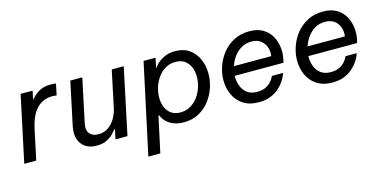

<svg xmlns="http://www.w3.org/2000/svg" viewBox="-72 -916 2954 1486"><g transform="rotate(-15 1405.5 -172.5)"><path d="M120 0H24L137 -530H233L219 -464H223Q246 -494 284 -517Q322 -540 379 -540Q396 -540 409 -538.5Q422 -537 422 -537L403 -446Q403 -446 392 -447.5Q381 -449 366 -449Q320 -449 281.5 -427.5Q243 -406 215 -360Q187 -314 171 -240Z M602 10Q551 10 515 -13.5Q479 -37 464 -80.5Q449 -124 462 -185L535 -530H631L557 -180Q546 -128 569 -100Q592 -72 638 -72Q686 -72 720.5 -97Q755 -122 776.5 -161Q798 -200 806 -241L867 -530H963L851 0H755L771 -76H765Q756 -64 736.5 -43.5Q717 -23 684.5 -6.5Q652 10 602 10Z M1062 195H966L1122 -530H1218L1202 -455H1207Q1207 -455 1216.5 -468Q1226 -481 1246.5 -497.5Q1267 -514 1299 -527Q1331 -540 1376 -540Q1445 -540 1490.5 -507Q1536 -474 1559 -421Q1582 -368 1582 -306Q1582 -250 1563.5 -194Q1545 -138 1509 -92Q1473 -46 1421 -18Q1369 10 1301 10Q1269 10 1244 3.5Q1219 -3 1200 -13.5Q1181 -24 1167 -37Q1153 -50 1144 -64.5Q1135 -79 1130 -92H1124ZM1165 -224Q1165 -183 1179 -148Q1193 -113 1222 -92Q1251 -71 1296 -71Q1341 -71 1377 -92Q1413 -113 1438 -147.5Q1463 -182 1476 -223.5Q1489 -265 1489 -306Q1489 -347 1475 -381.5Q1461 -416 1432 -437.5Q1403 -459 1357 -459Q1312 -459 1276.5 -438Q1241 -417 1216 -382.5Q1191 -348 1178 -306.5Q1165 -265 1165 -224Z M1903 10Q1827 10 1777.5 -23Q1728 -56 1704 -109.5Q1680 -163 1680 -224Q1680 -280 1699.5 -336Q1719 -392 1756 -438Q1793 -484 1847 -512Q1901 -540 1971 -540Q2038 -540 2081.5 -513Q2125 -486 2148 -442.5Q2171 -399 2175.5 -348.5Q2180 -298 2168 -252L2164 -236H1773Q1773 -190 1787.5 -152.5Q1802 -115 1832.5 -93Q1863 -71 1910 -71Q1952 -71 1979 -84.5Q2006 -98 2022 -116Q2038 -134 2044.5 -147.5Q2051 -161 2051 -161H2141Q2141 -161 2134.5 -143.5Q2128 -126 2112 -101Q2096 -76 2068.5 -50.5Q2041 -25 2000.5 -7.5Q1960 10 1903 10ZM1787 -310H2086Q2092 -347 2080.5 -381Q2069 -415 2040.5 -437Q2012 -459 1965 -459Q1921 -459 1885.5 -438.5Q1850 -418 1825 -384Q1800 -350 1787 -310Z M2493 10Q2417 10 2367.5 -23Q2318 -56 2294 -109.5Q2270 -163 2270 -224Q2270 -280 2289.5 -336Q2309 -392 2346 -438Q2383 -484 2437 -512Q2491 -540 2561 -540Q2628 -540 2671.5 -513Q2715 -486 2738 -442.5Q2761 -399 2765.5 -348.5Q2770 -298 2758 -252L2754 -236H2363Q2363 -190 2377.5 -152.5Q2392 -115 2422.5 -93Q2453 -71 2500 -71Q2542 -71 2569 -84.5Q2596 -98 2612 -116Q2628 -134 2634.5 -147.5Q2641 -161 2641 -161H2731Q2731 -161 2724.5 -143.5Q2718 -126 2702 -101Q2686 -76 2658.5 -50.5Q2631 -25 2590.5 -7.5Q2550 10 2493 10ZM2377 -310H2676Q2682 -347 2670.5 -381Q2659 -415 2630.5 -437Q2602 -459 2555 -459Q2511 -459 2475.5 -438.5Q2440 -418 2415 -384Q2390 -350 2377 -310Z"/></g></svg>

Font: Be Vietnam Pro Variable Thin
Style: Italic
Weight: 100
Italic angle: -12°
Designer: Lam Bao, Tony Le, Vietanh Nguyen
Foundry: Yellow Type Foundry
Version: Version 1.002